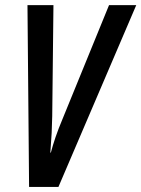

<svg xmlns="http://www.w3.org/2000/svg" viewBox="-20 -734 555 754"><path d="M94.2 0 87.9 -713.9H189.9L185.1 -278.3Q184.6 -245.6 182.9 -211.9Q181.2 -178.2 177.7 -134.8H179.7Q187 -162.6 198.2 -195.6Q209.5 -228.5 225.1 -265.6L408.2 -713.9H515.1L209.5 0Z"/></svg>

Font: Open Sans Condensed SemiBold
Style: Italic
Weight: 600
Width: 3
Italic angle: -12°
Designer: Monotype Design Team
Foundry: Monotype Imaging Inc.
Version: Version 3.000; ttfautohint (v1.8.4)